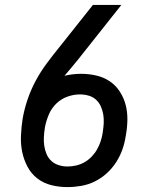

<svg xmlns="http://www.w3.org/2000/svg" viewBox="-20 -755 640 783"><path d="M255 8Q221 8 189 0Q157 -8 132 -27.5Q107 -47 92 -75.5Q77 -104 70.5 -135.5Q64 -167 65.5 -201.5Q67 -236 72 -269Q79 -310 92.5 -349.5Q106 -389 125.5 -425.5Q145 -462 171 -497Q197 -532 224 -565L359 -735H475L299 -513Q285 -496 271 -479Q257 -462 243 -446Q260 -450 277 -452Q294 -454 310 -454Q342 -454 372.5 -447Q403 -440 427.5 -423.5Q452 -407 468.5 -381.5Q485 -356 492.5 -327Q500 -298 499.5 -266Q499 -234 493 -202Q489 -174 479.5 -146.5Q470 -119 454 -94Q438 -69 415.5 -48.5Q393 -28 366.5 -15Q340 -2 311.5 3Q283 8 255 8ZM255 -76Q272 -76 290 -80Q308 -84 324 -93Q340 -102 353.5 -116Q367 -130 376 -146Q385 -162 390.5 -179Q396 -196 399 -214Q399 -215 399 -215Q399 -215 399 -216Q402 -234 403 -252.5Q404 -271 401 -288.5Q398 -306 391 -321.5Q384 -337 371.5 -348.5Q359 -360 341.5 -365Q324 -370 306 -370Q280 -370 254 -360.5Q228 -351 208.5 -331.5Q189 -312 178.5 -286.5Q168 -261 163 -235Q163 -235 163 -234.5Q163 -234 163 -234Q160 -215 159 -196.5Q158 -178 160.5 -160.5Q163 -143 170 -126.5Q177 -110 189.5 -98.5Q202 -87 219.5 -81.5Q237 -76 255 -76Z"/></svg>

Font: Iosevka Slab Medium Extended
Style: Italic
Weight: 500
Width: 7
Italic angle: -9°
Monospace: yes
Designer: Belleve Invis
Foundry: Belleve Invis
Version: Version 11.1.0; ttfautohint (v1.8.3)